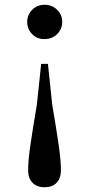

<svg xmlns="http://www.w3.org/2000/svg" viewBox="-20 -563 375 806"><path d="M167 -543Q198.7 -543 220 -521.7Q241.2 -500.5 241.2 -471.2Q241.2 -440.9 220 -419.9Q198.7 -398.9 167 -398.9Q135.7 -398.4 115 -419.7Q94.2 -440.9 94.2 -471.2Q94.2 -500.5 115 -521.7Q135.7 -543 167 -543ZM167 223.1Q135.7 223.1 116.9 204.6Q98.1 186 98.1 150.9Q98.1 112.8 107.2 49.1Q116.2 -14.6 134.8 -124L152.8 -294.9H181.2L199.2 -124Q217.8 -14.6 226.8 49.1Q235.8 112.8 235.8 150.9Q235.8 186 217.3 204.6Q198.7 223.1 167 223.1Z"/></svg>

Font: Source Han Serif TW SemiBold
Style: Regular
Weight: 600
Designer: Ryoko NISHIZUKA Ë•øÂ°öÊ∂ºÂ≠ê (kana & ideographs); Frank Grie√ühammer (Latin, Greek & Cyrillic); Wenlong ZHANG Âº†ÊñáÈæô 
Foundry: Adobe
Version: Version 2.003;hotconv 1.1.1;makeotfexe 2.6.0